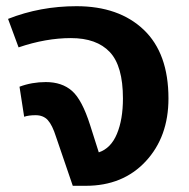

<svg xmlns="http://www.w3.org/2000/svg" viewBox="-20 -600 611 620"><path d="M227 -580Q364 -580 444 -504Q524 -428 524 -282Q524 -158 450.5 -79Q377 0 257 0H215L161 -158Q149 -196 134.5 -212Q120 -228 95 -228Q73 -228 58 -223L43 -320Q83 -335 128 -335Q180 -335 212.5 -306.5Q245 -278 271 -196L299 -108Q338 -121 357.5 -167.5Q377 -214 377 -282Q377 -387 334.5 -432Q292 -477 209 -477Q128 -477 40 -447L6 -539Q110 -580 227 -580Z"/></svg>

Font: FiraGO SemiBold
Style: Regular
Weight: 600
Designer: bBox Type
Foundry: bBox Type GmbH
Version: Version 1.001;PS 001.001;hotconv 1.0.88;makeotf.lib2.5.64775